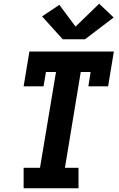

<svg xmlns="http://www.w3.org/2000/svg" viewBox="-20 -1012 640 1032"><path d="M107 0V-110H195L281 -625H227L214 -548H107L138 -735H592L561 -548H455L467 -625H414L329 -110H402V0ZM317 -801 206 -924 299 -986 386 -869 513 -992 591 -918 437 -801Z"/></svg>

Font: Iosevka Etoile XBdObl
Style: Regular
Weight: 800
Italic angle: -9°
Designer: Belleve Invis
Foundry: Belleve Invis
Version: Version 15.5.2; ttfautohint (v1.8.4)